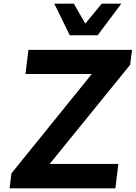

<svg xmlns="http://www.w3.org/2000/svg" viewBox="-20 -1020 735 1040"><path d="M509 -829H358L274 -1000H380L442 -892L531 -1000H637ZM249 -132H621L605 0H32L42 -81L477 -619H118L134 -750H695L685 -669Z"/></svg>

Font: Orkney
Style: BoldItalic
Weight: 700
Designer: Samuel Oakes and Alfredo Marco Pradil
Foundry: Alfredo Marco Pradil
Version: 1.0; ttfautohint (v1.5)